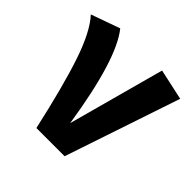

<svg xmlns="http://www.w3.org/2000/svg" viewBox="-160 -677 808 808"><g transform="rotate(45 244.5 -273.0)"><path d="M-14 -500 115 -546Q197 -445 248 -115L365 -545L503 -515L330 0H162Q116 -207 75.5 -327Q35 -447 -14 -500Z"/></g></svg>

Font: FiraSans
Style: Regular
Weight: 600
Designer: Carrois Corporate & Edenspiekermann AG
Foundry: Carrois Corporate GbR & Edenspiekermann AG
Version: Version 3.106;PS 003.106;hotconv 1.0.70;makeotf.lib2.5.58329